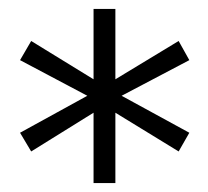

<svg xmlns="http://www.w3.org/2000/svg" viewBox="-20 -618 467 431"><path d="M381 -278 405 -320 253 -403 405 -483 381 -526 239 -440V-598H190V-440L50 -526L25 -483L176 -403L25 -320L50 -278L190 -365V-207H239V-365Z"/></svg>

Font: Iranian Sans 
Style: Regular
Weight: 400
Designer: Hooman Mehr, Hadi Navid in Neviseh Pardaz Co. Ltd. (http://nevisa.com)
Foundry: http://font-store.ir
Version: 5.0.0 build 1/7/1393